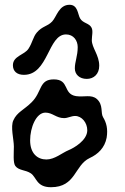

<svg xmlns="http://www.w3.org/2000/svg" viewBox="-20 -781 524 803"><path d="M364 -613C364 -581 395 -551 395 -506C395 -471 372 -451 343 -451C312 -451 293 -470 293 -495C293 -523 305 -547 305 -584C305 -611 288 -637 256 -637C180 -637 183 -468 80 -468C51 -468 34 -483 34 -508C34 -547 82 -551 99 -577C116 -603 118 -626 134 -645C157 -672 178 -670 198 -691C217 -711 226 -761 271 -761C306 -761 305 -721 315 -704C327 -683 353 -685 363 -665C370 -651 364 -631 364 -613ZM112 -353C157 -397 142 -449 205 -449C272 -449 242 -388 298 -379C332 -374 362 -387 385 -367C413 -342 400 -309 411 -291C425 -268 432 -242 426 -205C418 -163 390 -136 355 -120C291 -90 298 2 193 2C132 2 133 -40 109 -56C87 -71 59 -67 44 -87C34 -101 38 -140 38 -168C38 -198 23 -251 36 -278C51 -312 81 -322 112 -353ZM170 -310C131 -310 106 -247 106 -194C106 -139 137 -114 174 -114C209 -114 240 -142 267 -153C289 -162 345 -194 345 -236C345 -268 322 -296 294 -296C278 -296 264 -287 248 -287C215 -287 200 -310 170 -310Z"/></svg>

Font: PicNic
Style: Regular
Weight: 400
Designer: Mariel Nils
Foundry: Velvetyne Type Foundry
Version: Version 2.000;Glyphs 3.2.3 (3260)